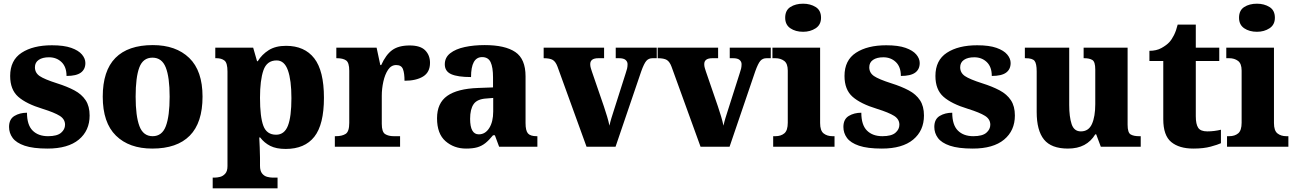

<svg xmlns="http://www.w3.org/2000/svg" viewBox="-20 -794 7011 1039"><path d="M237 10Q159 10 113.5 -5.5Q68 -21 48.5 -47.5Q29 -74 29 -107Q29 -149 58 -166.5Q87 -184 126 -184Q126 -118 156.5 -87.5Q187 -57 240 -57Q289 -57 310.5 -75.5Q332 -94 332 -119Q332 -149 303.5 -167Q275 -185 211 -205Q122 -232 78.5 -270.5Q35 -309 35 -383Q35 -468 97 -508.5Q159 -549 261 -549Q326 -549 365.5 -535Q405 -521 423.5 -499Q442 -477 442 -453Q442 -419 417.5 -401Q393 -383 340 -383Q340 -432 313 -458Q286 -484 245 -484Q210 -484 189.5 -470Q169 -456 169 -430Q169 -400 194.5 -382.5Q220 -365 289 -343Q343 -326 382.5 -305Q422 -284 443.5 -251.5Q465 -219 465 -169Q465 -87 406.5 -38.5Q348 10 237 10Z M804 10Q679 10 607.5 -60Q536 -130 536 -271Q536 -411 604.5 -480.5Q673 -550 807 -550Q932 -550 1004 -480.5Q1076 -411 1076 -271Q1076 -130 1007 -60Q938 10 804 10ZM806 -57Q857 -57 877.5 -111.5Q898 -166 898 -271Q898 -376 877 -429Q856 -482 805 -482Q754 -482 734 -429Q714 -376 714 -271Q714 -166 734.5 -111.5Q755 -57 806 -57Z M1131 225V167H1144Q1156 167 1171.5 163Q1187 159 1199 145.5Q1211 132 1211 105V-407Q1211 -454 1194.5 -466.5Q1178 -479 1152 -479H1145V-536H1350L1371 -463H1375Q1397 -499 1434 -522.5Q1471 -546 1528 -546Q1628 -546 1680.5 -478.5Q1733 -411 1733 -265Q1733 -120 1681 -54Q1629 12 1526 12Q1475 12 1442.5 -4.5Q1410 -21 1388 -50H1383Q1384 -24 1385.5 4Q1387 32 1387 60V103Q1387 131 1398.5 145Q1410 159 1426 163Q1442 167 1453 167H1482V225ZM1474 -65Q1519 -65 1538 -113.5Q1557 -162 1557 -263Q1557 -360 1538 -413.5Q1519 -467 1477 -467Q1424 -467 1405.5 -413.5Q1387 -360 1387 -265Q1387 -162 1405 -113.5Q1423 -65 1474 -65Z M1792 0V-57H1797Q1831 -57 1850.5 -69.5Q1870 -82 1870 -129V-411Q1870 -455 1853 -467Q1836 -479 1803 -479H1800V-536H2018L2038 -442H2043Q2068 -498 2102.5 -523Q2137 -548 2197 -548Q2255 -548 2281 -521.5Q2307 -495 2307 -454Q2307 -403 2269.5 -380Q2232 -357 2169 -357Q2169 -398 2160.5 -420Q2152 -442 2124 -442Q2097 -442 2080 -416.5Q2063 -391 2054.5 -352.5Q2046 -314 2046 -276V-124Q2046 -80 2064 -68.5Q2082 -57 2111 -57H2145V0Z M2502 10Q2437 10 2391 -30Q2345 -70 2345 -154Q2345 -236 2400 -275Q2455 -314 2567 -318L2648 -321V-375Q2648 -430 2635 -457.5Q2622 -485 2589 -485Q2529 -485 2529 -377Q2457 -377 2422 -392.5Q2387 -408 2387 -446Q2387 -483 2416.5 -506Q2446 -529 2495 -539.5Q2544 -550 2603 -550Q2713 -550 2768.5 -512.5Q2824 -475 2824 -381V-128Q2824 -87 2837 -72Q2850 -57 2884 -57H2888V0H2681L2658 -62H2648Q2626 -35 2606.5 -19.5Q2587 -4 2563 3Q2539 10 2502 10ZM2571 -67Q2606 -67 2627.5 -101Q2649 -135 2649 -191V-264L2612 -261Q2562 -258 2543 -230.5Q2524 -203 2524 -151Q2524 -67 2571 -67Z M2997 -433Q2987 -460 2971.5 -469.5Q2956 -479 2922 -479V-536H3249V-479H3218Q3174 -479 3174 -447Q3174 -436 3177 -426Q3180 -416 3183 -407L3248 -218Q3258 -188 3265.5 -163Q3273 -138 3278 -114Q3282 -133 3288.5 -154.5Q3295 -176 3301 -194L3366 -398Q3371 -412 3373.5 -423Q3376 -434 3376 -447Q3376 -460 3365.5 -469.5Q3355 -479 3330 -479H3312V-536H3534V-479H3511Q3490 -479 3477.5 -464.5Q3465 -450 3450 -408L3311 0H3154Z M3614 -433Q3604 -460 3588.5 -469.5Q3573 -479 3539 -479V-536H3866V-479H3835Q3791 -479 3791 -447Q3791 -436 3794 -426Q3797 -416 3800 -407L3865 -218Q3875 -188 3882.5 -163Q3890 -138 3895 -114Q3899 -133 3905.5 -154.5Q3912 -176 3918 -194L3983 -398Q3988 -412 3990.5 -423Q3993 -434 3993 -447Q3993 -460 3982.5 -469.5Q3972 -479 3947 -479H3929V-536H4151V-479H4128Q4107 -479 4094.5 -464.5Q4082 -450 4067 -408L3928 0H3771Z M4326 -622Q4285 -622 4257 -641Q4229 -660 4229 -698Q4229 -738 4257 -756Q4285 -774 4326 -774Q4365 -774 4394 -756Q4423 -738 4423 -698Q4423 -660 4394 -641Q4365 -622 4326 -622ZM4164 0V-57H4176Q4206 -57 4224.5 -72.5Q4243 -88 4243 -130V-412Q4243 -450 4223.5 -464.5Q4204 -479 4176 -479H4160V-536H4418V-128Q4418 -87 4437 -72Q4456 -57 4485 -57H4496V0Z M4752 10Q4674 10 4628.5 -5.5Q4583 -21 4563.5 -47.5Q4544 -74 4544 -107Q4544 -149 4573 -166.5Q4602 -184 4641 -184Q4641 -118 4671.5 -87.5Q4702 -57 4755 -57Q4804 -57 4825.5 -75.5Q4847 -94 4847 -119Q4847 -149 4818.5 -167Q4790 -185 4726 -205Q4637 -232 4593.5 -270.5Q4550 -309 4550 -383Q4550 -468 4612 -508.5Q4674 -549 4776 -549Q4841 -549 4880.5 -535Q4920 -521 4938.5 -499Q4957 -477 4957 -453Q4957 -419 4932.5 -401Q4908 -383 4855 -383Q4855 -432 4828 -458Q4801 -484 4760 -484Q4725 -484 4704.5 -470Q4684 -456 4684 -430Q4684 -400 4709.5 -382.5Q4735 -365 4804 -343Q4858 -326 4897.5 -305Q4937 -284 4958.5 -251.5Q4980 -219 4980 -169Q4980 -87 4921.5 -38.5Q4863 10 4752 10Z M5244 10Q5166 10 5120.5 -5.5Q5075 -21 5055.5 -47.5Q5036 -74 5036 -107Q5036 -149 5065 -166.5Q5094 -184 5133 -184Q5133 -118 5163.5 -87.5Q5194 -57 5247 -57Q5296 -57 5317.5 -75.5Q5339 -94 5339 -119Q5339 -149 5310.5 -167Q5282 -185 5218 -205Q5129 -232 5085.5 -270.5Q5042 -309 5042 -383Q5042 -468 5104 -508.5Q5166 -549 5268 -549Q5333 -549 5372.5 -535Q5412 -521 5430.5 -499Q5449 -477 5449 -453Q5449 -419 5424.5 -401Q5400 -383 5347 -383Q5347 -432 5320 -458Q5293 -484 5252 -484Q5217 -484 5196.5 -470Q5176 -456 5176 -430Q5176 -400 5201.5 -382.5Q5227 -365 5296 -343Q5350 -326 5389.5 -305Q5429 -284 5450.5 -251.5Q5472 -219 5472 -169Q5472 -87 5413.5 -38.5Q5355 10 5244 10Z M5759 10Q5669 10 5629.5 -39Q5590 -88 5590 -188V-407Q5590 -450 5578.5 -464.5Q5567 -479 5530 -479H5526V-536H5766V-226Q5766 -162 5779 -122.5Q5792 -83 5829 -83Q5871 -83 5889 -123Q5907 -163 5907 -231V-418Q5907 -460 5891 -469.5Q5875 -479 5848 -479H5844V-536H6082V-119Q6082 -76 6098.5 -66.5Q6115 -57 6143 -57H6153V0H5937L5912 -67H5907Q5884 -29 5847.5 -9.5Q5811 10 5759 10Z M6438 10Q6361 10 6318 -25.5Q6275 -61 6275 -149V-464H6200V-519Q6238 -519 6265 -534Q6292 -549 6307 -565Q6321 -580 6333 -604Q6345 -628 6353 -661H6451V-536H6578V-464H6451V-165Q6451 -122 6464 -102.5Q6477 -83 6513 -83Q6533 -83 6552 -85.5Q6571 -88 6587 -92V-19Q6570 -11 6531.5 -0.5Q6493 10 6438 10Z M6782 -622Q6741 -622 6713 -641Q6685 -660 6685 -698Q6685 -738 6713 -756Q6741 -774 6782 -774Q6821 -774 6850 -756Q6879 -738 6879 -698Q6879 -660 6850 -641Q6821 -622 6782 -622ZM6620 0V-57H6632Q6662 -57 6680.5 -72.5Q6699 -88 6699 -130V-412Q6699 -450 6679.5 -464.5Q6660 -479 6632 -479H6616V-536H6874V-128Q6874 -87 6893 -72Q6912 -57 6941 -57H6952V0Z"/></svg>

Font: Noto Serif ExtraBold
Style: Regular
Weight: 800
Designer: Monotype Design Team
Foundry: Monotype Imaging Inc.
Version: Version 2.014